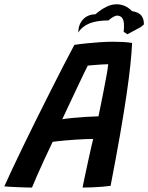

<svg xmlns="http://www.w3.org/2000/svg" viewBox="-62 -860 686 888"><path d="M86 7.5Q75.5 7.5 58.5 7Q41.5 6.5 22.5 5.8Q3.5 5 -13.8 4Q-31 3 -42 2Q-30 -25.5 -7.8 -72.8Q14.5 -120 43.2 -179.5Q72 -239 104.2 -304Q136.5 -369 168.8 -433Q201 -497 230.2 -553.8Q259.5 -610.5 282 -652.5Q308 -656.5 338.2 -659.5Q368.5 -662.5 400.2 -664.8Q432 -667 462.5 -667Q484.5 -667 506.5 -665.8Q528.5 -664.5 549 -661.5Q547 -617.5 540.8 -558Q534.5 -498.5 522.8 -418.8Q511 -339 493 -235.5Q475 -132 449.5 -0.5Q435.5 1.5 412.5 3.5Q389.5 5.5 364.5 6.5Q339.5 7.5 320 7.5Q322.5 -7 327.2 -29Q332 -51 337.5 -77Q343 -103 348.8 -129.2Q354.5 -155.5 359.8 -178.8Q365 -202 369 -217.5Q353 -217.5 331.2 -216.5Q309.5 -215.5 285.8 -214Q262 -212.5 240.8 -210.5Q219.5 -208.5 203.5 -206.8Q187.5 -205 181.5 -204Q162.5 -164.5 143.8 -124Q125 -83.5 110 -49.2Q95 -15 86 7.5ZM226 -308.5Q243 -311.5 273.5 -314.5Q304 -317.5 337 -319.5Q370 -321.5 393.5 -322Q396.5 -336 403 -368.5Q409.5 -401 417.2 -439.8Q425 -478.5 431 -512.2Q437 -546 438.5 -563Q428.5 -563 408.8 -561.8Q389 -560.5 370.2 -559Q351.5 -557.5 344 -556.5Q337 -543.5 324.5 -517.2Q312 -491 295.8 -456.8Q279.5 -422.5 261.5 -384.2Q243.5 -346 226 -308.5ZM300 -709Q300 -745.5 321.2 -769.2Q342.5 -793 379.5 -794Q432 -839.5 474.8 -840.2Q517.5 -841 548.5 -808.5Q578.5 -804 591.2 -788.8Q604 -773.5 603.5 -747Q596 -739 582 -731Q568 -723 553 -715.5Q538 -708 527.5 -701.5Q522.5 -704.5 518.8 -707.2Q515 -710 510 -713Q512.5 -736.5 511.2 -751.2Q510 -766 504.5 -774.5Q497.5 -786.5 482 -787.8Q466.5 -789 439.5 -765.5Q386.5 -765.5 352 -751.8Q317.5 -738 300 -709Z"/></svg>

Font: Grandstander Thin Medium
Style: Italic
Weight: 500
Italic angle: -15°
Version: Version 1.200